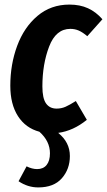

<svg xmlns="http://www.w3.org/2000/svg" viewBox="-20 -566 467 838"><path d="M165 -189Q165 -137 181 -114.5Q197 -92 227 -92Q248 -92 266 -100Q284 -108 311 -125L359 -43Q300 5 234 14Q285 55 285 115Q285 172 250 212Q215 252 147 252Q101 252 61 225L96 160Q120 172 142 172Q169 172 183.5 154Q198 136 198 103Q198 50 152 9Q92 -7 58.5 -59Q25 -111 25 -192Q25 -285 55 -366Q85 -447 143.5 -496.5Q202 -546 283 -546Q329 -546 364 -530Q399 -514 427 -482L361 -408Q341 -425 324 -432.5Q307 -440 287 -440Q224 -440 194.5 -363Q165 -286 165 -189Z"/></svg>

Font: Fira Sans Extra Condensed SemiBold
Style: Italic
Weight: 600
Width: 3
Italic angle: -8°
Designer: Carrois Corporate & Edenspiekermann AG
Foundry: Carrois Corporate GbR & Edenspiekermann AG
Version: Version 4.203